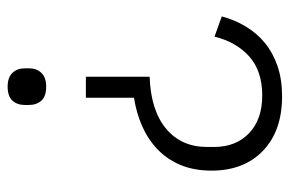

<svg xmlns="http://www.w3.org/2000/svg" viewBox="-148 -413 759 503"><g transform="rotate(-90 231.5 -161.5)"><path d="M231 198Q140 198 88 148Q36 98 36 13Q36 -33 51 -68.5Q66 -104 92.5 -129Q119 -154 153.5 -169Q188 -184 227 -190V-316H282V-149Q194 -146 146 -106Q98 -66 98 1V20Q98 77 134 111.5Q170 146 233 146Q297 146 335 112Q373 78 387 21L440 40Q431 74 413.5 103Q396 132 370.5 153Q345 174 310 186Q275 198 231 198ZM256 -420Q231 -420 219.5 -432.5Q208 -445 208 -465V-476Q208 -496 219.5 -508.5Q231 -521 256 -521Q280 -521 292 -508.5Q304 -496 304 -476V-465Q304 -445 292 -432.5Q280 -420 256 -420Z"/></g></svg>

Font: IBM Plex Sans Thai Light
Style: Regular
Weight: 300
Designer: Mike Abbink, Paul van der Laan, Pieter van Rosmalen, Ben Mitchell, Mark Frömberg
Foundry: Bold Monday
Version: Version 1.2